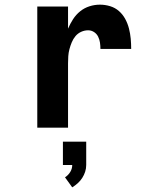

<svg xmlns="http://www.w3.org/2000/svg" viewBox="-20 -548 640 824"><path d="M140 0V-520H272V-425Q281 -446 293.5 -465.5Q306 -485 324 -499.5Q342 -514 364 -521Q386 -528 409 -528Q431 -528 452.5 -521.5Q474 -515 490.5 -500.5Q507 -486 517.5 -466.5Q528 -447 533.5 -425.5Q539 -404 541 -382Q543 -360 543 -338H411Q411 -352 409 -365.5Q407 -379 401 -391Q395 -403 383.5 -410.5Q372 -418 358 -418Q343 -418 328.5 -411.5Q314 -405 304 -393Q294 -381 288 -366.5Q282 -352 278 -337Q274 -322 273 -306.5Q272 -291 272 -276V0ZM290 256 259 213Q273 204 281.5 190Q290 176 290 160H250V60H350V160Q350 175 345.5 189Q341 203 333 215.5Q325 228 314 238Q303 248 290 256Z"/></svg>

Font: Iosevka SS04 XBd Ex
Style: Regular
Weight: 800
Width: 7
Monospace: yes
Designer: Belleve Invis
Foundry: Belleve Invis
Version: Version 19.0.0; ttfautohint (v1.8.4)